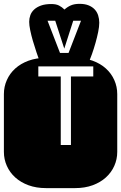

<svg xmlns="http://www.w3.org/2000/svg" viewBox="-22 -966 622 986"><path d="M457 -625H174.8V-573.2H290V-221.2H342.3V-573.2H457ZM364.3 -668.9Q413.6 -668.9 453.6 -654.3Q493.7 -639.6 521.7 -614.3Q549.8 -588.9 564.9 -554.9Q580.1 -521 580.1 -482.9V-186Q580.1 -147.9 564.9 -114Q549.8 -80.1 521.7 -54.7Q493.7 -29.3 453.6 -14.6Q413.6 0 364.3 0H213.9Q164.6 0 124.5 -14.6Q84.5 -29.3 56.4 -54.7Q28.3 -80.1 13.2 -114Q-2 -147.9 -2 -186V-482.9Q-2 -521 13.2 -554.9Q28.3 -588.9 56.4 -614.3Q84.5 -639.6 124.5 -654.3Q164.6 -668.9 213.9 -668.9ZM309.1 -917Q324.2 -930.7 342.3 -938.5Q360.4 -946.3 386.7 -946.3Q413.6 -946.3 432.9 -938.5Q452.1 -930.7 464.4 -917.5Q476.6 -904.3 482.2 -886.5Q487.8 -868.7 487.8 -849.1Q487.8 -829.1 482.2 -801.8Q476.6 -774.4 468.3 -745.1Q460 -715.8 450 -687.5Q439.9 -659.2 431.2 -638.2H186Q175.8 -666.5 165.3 -697.5Q154.8 -728.5 146.5 -757.3Q138.2 -786.1 133.1 -811.3Q127.9 -836.4 127.9 -854Q127.9 -871.6 133.8 -887.9Q139.6 -904.3 153.3 -917Q167 -929.7 188.5 -937.5Q210 -945.3 241.7 -945.3Q266.1 -945.3 281.2 -937.5Q296.4 -929.7 309.1 -917ZM261.7 -859.4H222.2L286.1 -694.3H330.1L394 -859.4H354L308.1 -716.3Z"/></svg>

Font: Monofett
Style: Regular
Weight: 400
Designer: vernon adams
Foundry: vernon adams
Version: Version 1.000